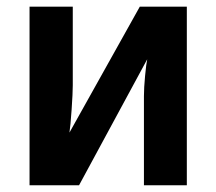

<svg xmlns="http://www.w3.org/2000/svg" viewBox="-20 -548 640 568"><path d="M195.3 -528.3V-295.9Q195.3 -273.4 191.9 -224.1Q188.5 -174.8 185.5 -155.8L393.6 -528.3H532.7V0H405.8V-263.7Q405.8 -288.1 409.2 -323.7Q412.6 -359.4 415.5 -372.6L213.9 0H67.4V-528.3Z"/></svg>

Font: Liberation Mono
Style: Bold
Weight: 700
Monospace: yes
Designer: Steve Matteson
Foundry: Ascender Corporation
Version: Version 2.1.5